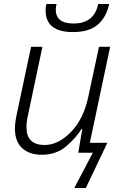

<svg xmlns="http://www.w3.org/2000/svg" viewBox="-20 -767 614 964"><path d="M353 177H411L519 -50H431L533 -532H477L423 -280Q399 -168 335.5 -103.5Q272 -39 204 -39Q113 -39 113 -128Q113 -158 121 -191L193 -532H136L65 -198Q55 -153 55 -122Q55 -56 91.5 -23Q128 10 190 10Q263 10 313 -33Q363 -76 389 -119H393L373 0H446ZM346 -606Q427 -606 470.5 -643Q514 -680 528 -747H473Q453 -649 349 -649Q260 -649 260 -719Q260 -726 261 -733Q262 -740 264 -747H213Q209 -733 209 -715Q209 -606 346 -606Z"/></svg>

Font: Noto Sans UI Light
Style: Italic
Weight: 300
Italic angle: -12°
Designer: Monotype Design Team
Foundry: Monotype Imaging Inc.
Version: Version 1.901